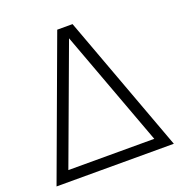

<svg xmlns="http://www.w3.org/2000/svg" viewBox="-133 -853 906 966"><g transform="rotate(-20 320.0 -370.0)"><path d="M279 -740H361L634 0H6ZM550 -57 320 -679 90 -57Z"/></g></svg>

Font: Encode Sans Narrow
Style: Light
Weight: 300
Designer: Pablo Impallari, Andres Torresi
Foundry: Pablo Impallari, Andres Torresi
Version: Version 1.000; ttfautohint (v1.00) -l 8 -r 50 -G 200 -x 14 -